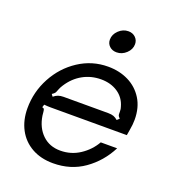

<svg xmlns="http://www.w3.org/2000/svg" viewBox="-140 -883 913 1003"><g transform="rotate(20 316.0 -381.5)"><path d="M44 -215Q44 -306 87 -386Q130 -466 204 -514.5Q278 -563 367 -563Q430 -563 480.5 -538Q531 -513 561 -465Q591 -417 591 -349Q591 -322 585 -290L580 -260H185Q178 -260 157.5 -260Q137 -260 120 -262L115 -246Q124 -244 126 -239.5Q128 -235 129 -225Q130 -215 131 -205Q141 -141 180.5 -103Q220 -65 280 -65Q340 -65 388.5 -97Q437 -129 465 -178H556Q513 -94 439 -42Q365 10 267 10Q199 10 148.5 -18.5Q98 -47 71 -98Q44 -149 44 -215ZM147 -316Q159 -326 171.5 -330.5Q184 -335 201 -335H449Q468 -335 480 -330.5Q492 -326 503 -316L516 -328Q508 -336 506 -340.5Q504 -345 504 -352V-363Q504 -379 500 -389Q487 -436 448 -462Q409 -488 355 -488Q300 -488 254 -462.5Q208 -437 177 -389Q168 -375 164.5 -366Q161 -357 160 -355Q157 -346 153.5 -341Q150 -336 138 -328ZM326 -699Q326 -728 349.5 -750.5Q373 -773 403 -773Q427 -773 442.5 -758Q458 -743 458 -721Q458 -692 434.5 -670Q411 -648 381 -648Q357 -648 341.5 -662.5Q326 -677 326 -699Z"/></g></svg>

Font: Open Sauce Sans
Style: Italic
Weight: 400
Italic angle: -10°
Designer: Alfredo Marco Pradil
Foundry: Creative Sauce Fz LLC
Version: Version 1.477